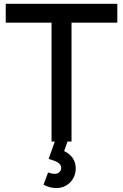

<svg xmlns="http://www.w3.org/2000/svg" viewBox="-20 -740 644 1004"><path d="M249.5 0H266.5L234.5 91C269 101.5 300 111 300 138C300 153.5 288 169 266 169C256.5 169 245 166.5 231.5 162L207.5 226C227 236 249 243.5 275 243.5C329.5 243.5 376 201 376 141C376 98 353 68 315.5 50L333 0H354V-621.5H593.5V-720H10V-621.5H249.5Z"/></svg>

Font: Eudonet SemiBold
Style: Regular
Weight: 600
Designer: Mikhail Sharanda
Foundry: Mikhail Sharanda
Version: Version 4.503;Glyphs 3.1.2 (3151)